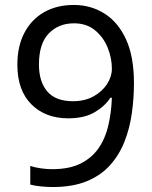

<svg xmlns="http://www.w3.org/2000/svg" viewBox="-20 -744 612 774"><path d="M520 -409Q520 -348 511.5 -287.5Q503 -227 482 -173.5Q461 -120 424 -78.5Q387 -37 330 -13.5Q273 10 192 10Q172 10 145.5 7.5Q119 5 102 0V-75Q120 -69 144 -65.5Q168 -62 190 -62Q260 -62 305.5 -85Q351 -108 378 -147.5Q405 -187 417 -239.5Q429 -292 431 -350H425Q403 -316 361.5 -291.5Q320 -267 255 -267Q163 -267 106.5 -323.5Q50 -380 50 -483Q50 -558 78.5 -612Q107 -666 158 -695Q209 -724 278 -724Q346 -724 401 -689.5Q456 -655 488 -585.5Q520 -516 520 -409ZM278 -650Q216 -650 176.5 -609Q137 -568 137 -484Q137 -415 170.5 -375.5Q204 -336 274 -336Q322 -336 357 -355.5Q392 -375 411.5 -405Q431 -435 431 -467Q431 -510 414 -552Q397 -594 363 -622Q329 -650 278 -650Z"/></svg>

Font: Noto Sans Sundanese
Style: Regular
Weight: 400
Designer: Monotype Design Team (Regular), Sérgio L. Martins (other weights)
Foundry: Monotype Imaging Inc.
Version: Version 2.003